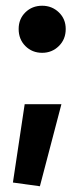

<svg xmlns="http://www.w3.org/2000/svg" viewBox="-20 -511 294 669"><path d="M127 -327Q92 -327 68.5 -350.5Q45 -374 45 -410Q45 -445 68.5 -468Q92 -491 127 -491Q161 -491 185 -468Q209 -445 209 -410Q209 -374 185 -350.5Q161 -327 127 -327ZM25 125 66 -148H194L119 138Z"/></svg>

Font: Murecho Thin Medium
Style: Regular
Weight: 500
Version: Version 1.010